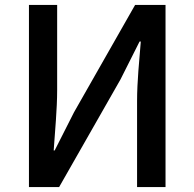

<svg xmlns="http://www.w3.org/2000/svg" viewBox="-20 -756 785 776"><path d="M97 0H219L467 -435L544 -588H549C543 -512 534 -427 534 -347V0H649V-736H526L279 -302L201 -148H197C202 -224 211 -313 211 -393V-736H97Z"/></svg>

Font: Noto Sans Japanese Medium
Style: Regular
Weight: 500
Designer: Ryoko NISHIZUKA (kana & ideographs); Paul D. Hunt (Latin, Greek & Cyrillic); Wenlong ZHANG (bopomofo); Sandoll Communica
Foundry: Adobe Systems Incorporated
Version: Version 1.000;PS 1;hotconv 1.0.78;makeotf.lib2.5.61930